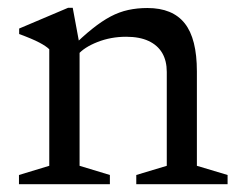

<svg xmlns="http://www.w3.org/2000/svg" viewBox="-20 -471 612 491"><path d="M183.5 -356.5V-47L261 -23.5V0H28.5V-23.5L106 -47V-345Q98 -353 80.5 -362.2Q63 -371.5 29 -384V-398L154 -451H166ZM328.5 -23.5 406.5 -47V-287Q406.5 -315.5 394.8 -335.5Q383 -355.5 360 -366.2Q337 -377 302.5 -377Q263.5 -377 229.2 -363.5Q195 -350 179 -331L161 -347.5Q191 -377.5 215.8 -397.2Q240.5 -417 262.8 -428.8Q285 -440.5 308 -445.5Q331 -450.5 357 -450.5Q421.5 -450.5 452.5 -411.2Q483.5 -372 483.5 -288.5V-47L562 -23.5V0H328.5Z"/></svg>

Font: Newsreader 16pt 16pt
Style: Regular
Weight: 400
Version: Version 1.003